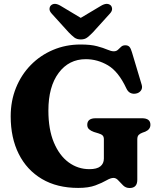

<svg xmlns="http://www.w3.org/2000/svg" viewBox="-20 -948 820 988"><path d="M686.5 -23Q686.5 19.5 647 19.5Q627.5 19.5 614 6.5Q600.5 -6.5 589 -19.5Q577.5 -32.5 564 -32.5Q549.5 -32.5 527.5 -19.8Q505.5 -7 470.8 6Q436 19 382.5 19Q273.5 19 195.8 -27Q118 -73 76.5 -155.8Q35 -238.5 35 -349.5Q35 -428.5 62.2 -496Q89.5 -563.5 138.5 -613.5Q187.5 -663.5 253 -691.2Q318.5 -719 394.5 -719Q447 -719 479.5 -710.2Q512 -701.5 532 -692.8Q552 -684 565.5 -684Q578.5 -684 586.8 -691.8Q595 -699.5 603.2 -707.2Q611.5 -715 624.5 -715Q639 -715 646.2 -706.8Q653.5 -698.5 659 -679L709.5 -510.5Q714 -494 705 -481.8Q696 -469.5 679.5 -466.5Q664 -463.5 651 -469.8Q638 -476 630 -493.5Q589.5 -580 535.5 -611.8Q481.5 -643.5 421.5 -643.5Q334.5 -643.5 281.8 -572.8Q229 -502 229 -379Q229 -282 257.2 -214.8Q285.5 -147.5 333.2 -112.5Q381 -77.5 440 -77.5Q478.5 -77.5 496.5 -92Q514.5 -106.5 514.5 -132V-231Q514.5 -244.5 508 -251Q501.5 -257.5 486 -262L463 -269Q447.5 -274.5 438.2 -283Q429 -291.5 429 -305.5Q429 -339.5 472.5 -339.5H710.5Q754 -339.5 754 -306Q754 -282 727.5 -270.5L713.5 -265.5Q701 -261 693.8 -253.8Q686.5 -246.5 686.5 -231ZM458.5 -782Q442.5 -765.5 429.2 -755.2Q416 -745 396 -745Q375.5 -745 362.2 -755.2Q349 -765.5 333 -782L246 -878Q234 -891 234.8 -902.8Q235.5 -914.5 243 -921Q261 -936.5 292 -918L395.5 -856L499.5 -918Q530.5 -936.5 549 -921Q556 -914.5 556.8 -902.8Q557.5 -891 545.5 -878Z"/></svg>

Font: Fraunces 9pt Soft
Style: Bold
Weight: 700
Version: Version 1.000;[b76b70a41]